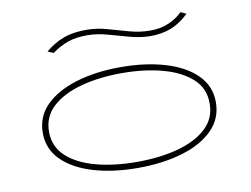

<svg xmlns="http://www.w3.org/2000/svg" viewBox="-74 -765 1147 878"><g transform="rotate(-10 500.0 -326.0)"><path d="M500 8Q385 8 294 -19Q203 -46 150.5 -98Q98 -150 98 -225Q98 -301 150.5 -353Q203 -405 294 -432.5Q385 -460 500 -460Q615 -460 706 -433Q797 -406 849.5 -354Q902 -302 902 -227Q902 -151 849.5 -98.5Q797 -46 706 -19Q615 8 500 8ZM500 -20Q606 -20 690 -42.5Q774 -65 823.5 -110.5Q873 -156 873 -225Q874 -295 824.5 -340.5Q775 -386 690.5 -409Q606 -432 500 -432Q395 -432 310.5 -409Q226 -386 176.5 -340.5Q127 -295 127 -225Q127 -156 176.5 -110.5Q226 -65 310.5 -42.5Q395 -20 500 -20ZM814 -660 840 -648Q799 -609 756.5 -592.5Q714 -576 661 -576Q615 -576 566 -589.5Q517 -603 468.5 -616.5Q420 -630 375 -630Q323 -630 285.5 -617Q248 -604 211 -577L184 -588Q224 -622 270 -639Q316 -656 378 -655Q424 -655 471.5 -641.5Q519 -628 567.5 -614.5Q616 -601 664 -601Q710 -601 748 -616.5Q786 -632 814 -660Z"/></g></svg>

Font: Inconsolata UltraExpanded ExtraLight
Style: Regular
Weight: 200
Width: 9
Monospace: yes
Designer: Raph Levien, Cyreal, Brenton Simpson
Foundry: Raph Levien, Cyreal, Google
Version: Version 3.001; ttfautohint (v1.8.2.53-6de2)